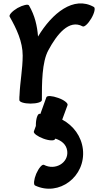

<svg xmlns="http://www.w3.org/2000/svg" viewBox="-20 -600 636 1151"><path d="M231 0C231 -102 231 -228 270 -299C321 -394 394 -486 475 -442C485 -436 508 -457 527 -489C546 -521 553 -552 543 -558C422 -627 292 -521 208 -381C203 -445 189 -507 154 -567C149 -577 118 -570 85 -552C53 -533 32 -510 38 -500C79 -428 116 -350 116 -267C116 -187 100 -108 97 -29C96 -22 96 -16 96 -9C96 -8 96 -8 96 -8C96 -7 96 -6 96 -4C96 -4 96 -3 96 -1C96 -1 96 -1 96 0C96 12 126 21 163 21C201 21 231 12 231 0ZM258 -17 222 83C220 83 218 82 217 82C205 82 195 113 195 150V155L183 188C179 199 205 218 240 231C275 244 306 245 310 234L312 231C349 243 378 266 383 305C392 376 311 424 243 388C232 384 212 408 197 442C183 476 180 507 190 512C333 580 495 459 477 295C468 217 420 153 353 117L385 30C389 19 364 -1 329 -13C293 -26 262 -28 258 -17Z"/></svg>

Font: Nupuram Expanded Bold
Style: Regular
Weight: 700
Width: 7
Designer: Santhosh Thottingal (santhosh.thottingal@gmail.com)
Foundry: SMC
Version: Version 1.000